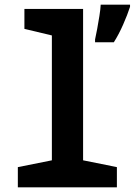

<svg xmlns="http://www.w3.org/2000/svg" viewBox="-20 -798 574 818"><path d="M385 -630Q389 -647 394 -674.5Q399 -702 403.5 -730Q408 -758 409 -778H534V-769Q523 -735 504.5 -693Q486 -651 465 -618H385ZM56 0V-86L201 -115V-647L84 -675V-760H334V-115L478 -86V0Z"/></svg>

Font: Noto Sans Mono Condensed
Style: Bold
Weight: 700
Width: 3
Designer: Monotype Design Team
Foundry: Monotype Imaging Inc.
Version: Version 2.014